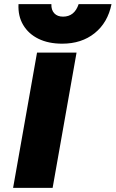

<svg xmlns="http://www.w3.org/2000/svg" viewBox="-20 -903 556 923"><path d="M516 -883Q498 -794 435 -743.5Q372 -693 279 -693Q213 -693 165 -716.5Q117 -740 91.5 -783Q66 -826 69 -883H227Q226 -855 241 -839Q256 -823 283 -823Q338 -823 358 -883ZM158 -650H348L233 0H43Z"/></svg>

Font: Overused Grotesk Black
Style: Italic
Weight: 900
Italic angle: -10°
Version: Version 0.003